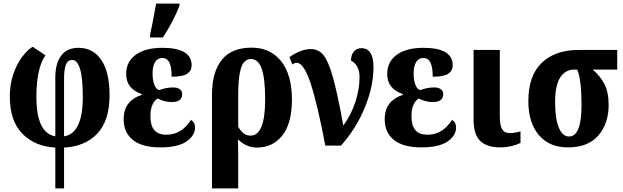

<svg xmlns="http://www.w3.org/2000/svg" viewBox="-20 -816 3494 1076"><path d="M290 11Q176 5 105.5 -66.5Q35 -138 35 -275Q35 -343 54.5 -400Q74 -457 103.5 -496.5Q133 -536 163 -554L235 -506Q212 -476 198 -417.5Q184 -359 184 -273Q184 -70 290 -52V-381Q290 -462 323.5 -505Q357 -548 420 -548Q502 -548 548 -479.5Q594 -411 594 -283Q594 -140 525.5 -67.5Q457 5 339 11V240H290ZM444 -273Q444 -380 428.5 -430Q413 -480 385 -480Q360 -480 349.5 -454.5Q339 -429 339 -375V-52Q444 -68 444 -273Z M821 -621 834 -684Q838 -707 843.5 -735Q849 -763 855 -796H986V-784Q952 -697 893 -606H821ZM673 -147Q673 -203 700.5 -236.5Q728 -270 774 -284V-289Q687 -319 687 -401Q687 -470 740.5 -509Q794 -548 890 -548Q1054 -548 1054 -450Q1054 -420 1029.5 -403Q1005 -386 942 -386Q942 -439 929.5 -465Q917 -491 889 -491Q863 -491 849 -468Q835 -445 835 -405Q835 -367 845 -341Q855 -315 872 -311Q911 -326 950 -326Q973 -326 987 -316.5Q1001 -307 1001 -288Q1001 -244 942 -244Q922 -244 901 -249.5Q880 -255 864 -264Q846 -254 834.5 -229.5Q823 -205 823 -165Q823 -112 845 -86.5Q867 -61 913 -61Q997 -61 1050 -144Q1073 -131 1073 -102Q1073 -56 1025 -23Q977 10 878 10Q777 10 725 -31.5Q673 -73 673 -147Z M1168 -286Q1168 -412 1223 -480.5Q1278 -549 1390 -549Q1495 -549 1555.5 -473Q1616 -397 1616 -258Q1616 -124 1562 -56.5Q1508 11 1420 11Q1361 11 1313 -35Q1315 1 1315 49V240H1168ZM1466 -260Q1466 -374 1447 -429.5Q1428 -485 1386 -485Q1347 -485 1331 -435.5Q1315 -386 1315 -293V-105Q1329 -82 1345 -69Q1361 -56 1384 -56Q1466 -56 1466 -260Z M1643 -464Q1629 -464 1619 -454L1602 -496Q1667 -541 1722 -541Q1765 -541 1792.5 -507.5Q1820 -474 1845.5 -384Q1871 -294 1904 -112Q1950 -176 1972.5 -247.5Q1995 -319 1995 -384Q1995 -422 1980 -445.5Q1965 -469 1947 -476Q1947 -508 1963 -527Q1979 -546 2006 -546Q2073 -546 2073 -439Q2073 -332 2025 -214.5Q1977 -97 1891 0H1803Q1760 -229 1721.5 -346.5Q1683 -464 1643 -464Z M2136 -147Q2136 -203 2163.5 -236.5Q2191 -270 2237 -284V-289Q2150 -319 2150 -401Q2150 -470 2203.5 -509Q2257 -548 2353 -548Q2517 -548 2517 -450Q2517 -420 2492.5 -403Q2468 -386 2405 -386Q2405 -439 2392.5 -465Q2380 -491 2352 -491Q2326 -491 2312 -468Q2298 -445 2298 -405Q2298 -367 2308 -341Q2318 -315 2335 -311Q2374 -326 2413 -326Q2436 -326 2450 -316.5Q2464 -307 2464 -288Q2464 -244 2405 -244Q2385 -244 2364 -249.5Q2343 -255 2327 -264Q2309 -254 2297.5 -229.5Q2286 -205 2286 -165Q2286 -112 2308 -86.5Q2330 -61 2376 -61Q2460 -61 2513 -144Q2536 -131 2536 -102Q2536 -56 2488 -23Q2440 10 2341 10Q2240 10 2188 -31.5Q2136 -73 2136 -147Z M2634 -145V-536H2781V-164Q2781 -114 2794 -92Q2807 -70 2837 -70Q2863 -70 2897 -80V-15Q2880 -6 2849 2Q2818 10 2782 10Q2709 10 2671.5 -26Q2634 -62 2634 -145Z M2941 -249Q2941 -392 3016 -464Q3091 -536 3222 -536H3439V-426H3301Q3343 -392 3367 -345.5Q3391 -299 3391 -228Q3391 -124 3333.5 -57Q3276 10 3163 10Q3058 10 2999.5 -59.5Q2941 -129 2941 -249ZM3239 -227Q3239 -367 3215 -426H3198Q3148 -426 3119.5 -382Q3091 -338 3091 -242Q3091 -152 3111.5 -101.5Q3132 -51 3169 -51Q3239 -51 3239 -227Z"/></svg>

Font: Noto Serif CondExtraBold
Style: Regular
Weight: 800
Width: 3
Designer: Monotype Design Team
Foundry: Monotype Imaging Inc.
Version: Version 1.001